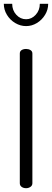

<svg xmlns="http://www.w3.org/2000/svg" viewBox="-28 -988 273 1008"><path d="M109 -731Q122 -731 132 -725Q142 -719 142 -707V-26Q142 -14 132 -7Q122 0 109 0Q95 0 85.5 -7Q76 -14 76 -26V-707Q76 -719 85.5 -725Q95 -731 109 -731ZM109 -851Q79 -851 52 -867Q25 -883 8.5 -910Q-8 -937 -8 -968H36Q36 -934 57.5 -910.5Q79 -887 109 -887Q138 -887 159.5 -910.5Q181 -934 181 -968H225Q225 -937 208.5 -910Q192 -883 165.5 -867Q139 -851 109 -851Z"/></svg>

Font: Dosis
Style: Regular
Weight: 400
Designer: Edgar Tolentino, Pablo Impallari, Igino Marini
Foundry: Edgar Tolentino, Pablo Impallari, Igino Marini
Version: Version 1.007;Glyphs 3.1.1 (3134)